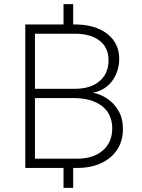

<svg xmlns="http://www.w3.org/2000/svg" viewBox="-20 -817 690 934"><path d="M289 -680V-797H336V-680ZM289 97V-20H336V97ZM432 -366Q469 -359 502 -337Q535 -315 556.5 -278Q578 -241 578 -189Q578 -133 551 -90.5Q524 -48 473.5 -24Q423 0 354 0H103V-698H343Q443 -698 501.5 -652.5Q560 -607 560 -530Q560 -493 545.5 -458Q531 -423 502.5 -398.5Q474 -374 432 -366ZM344 -653H150V-385H344Q421 -385 464.5 -422.5Q508 -460 508 -523Q508 -586 464 -619.5Q420 -653 344 -653ZM150 -45H354Q434 -45 480 -85Q526 -125 526 -192Q526 -263 475.5 -301.5Q425 -340 336 -340H150Z"/></svg>

Font: Azeret Mono Thin
Style: Regular
Weight: 100
Designer: Martin Vácha
Foundry: Displaay
Version: Version 1.002